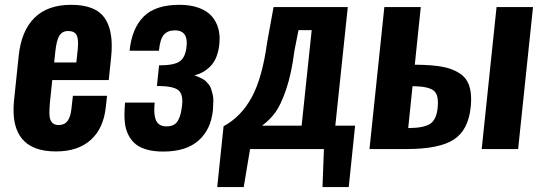

<svg xmlns="http://www.w3.org/2000/svg" viewBox="-20 -607 2207 782"><path d="M208 9.8Q110.4 9.8 68.4 -43.5Q34.7 -86.4 35.2 -159.7Q35.2 -177.7 37.1 -197.3L56.2 -380.4Q66.9 -481.4 120.4 -534.4Q173.8 -587.4 270 -587.4Q368.7 -587.4 406.2 -533.7Q435.1 -492.2 435.1 -419.9Q435.1 -398.4 432.6 -373.5L422.9 -280.8H192.9L183.1 -187.5Q181.2 -164.1 181.2 -145.5Q181.6 -143.1 181.6 -141.1Q181.6 -121.1 190.7 -109.4Q199.7 -97.7 218.8 -97.7Q242.7 -97.7 255.1 -114.3Q267.6 -130.9 271 -164.6L276.9 -216.8H416L411.1 -171.9Q401.9 -84 349.6 -37.1Q297.4 9.8 208 9.8ZM200.7 -352.5H291L296.9 -409.2Q297.9 -420.9 297.9 -430.2Q297.9 -452.1 292 -463.9Q283.2 -480.5 258.5 -480.7Q233.9 -481 221.9 -461.9Q210 -442.9 205.1 -395Z M644.5 10.3Q602.5 10.3 572.3 0.5Q542 -9.3 524.7 -26.9Q507.3 -44.4 497.6 -69.3Q488.3 -93.8 487.3 -124Q487.3 -129.9 486.8 -136.2Q486.8 -161.1 489.3 -189H609.9Q608.4 -173.3 608.4 -160.2Q608.4 -130.9 616.2 -115.2Q627.9 -91.8 658.7 -92.3Q675.3 -92.3 687 -98.4Q698.7 -104.5 705.6 -117.2Q712.4 -129.9 715.8 -143.8Q719.2 -157.7 721.7 -178.2Q722.7 -186.5 722.7 -194.3Q722.7 -227.5 705.1 -240.7Q683.6 -256.8 619.1 -256.8L627.9 -340.8Q689.9 -340.8 712.6 -357.4Q735.4 -374 739.7 -417Q740.7 -424.8 740.7 -431.6Q740.7 -483.4 692.9 -483.4Q662.6 -483.4 647.2 -465.3Q631.8 -447.3 627.4 -400.4H507.8Q517.1 -491.2 564.9 -539.3Q612.8 -587.4 710.9 -587.4Q756.8 -587.4 790.8 -574.7Q824.7 -562 843.5 -539.8Q862.3 -517.6 869.6 -489.3Q874.5 -470.2 874.5 -448.7Q874.5 -438.5 873.5 -428.2Q867.2 -369.1 838.9 -339.1Q810.5 -309.1 771.5 -300.3Q781.2 -296.9 788.1 -293.9Q794.9 -291 803.7 -286.4Q812.5 -281.7 818.1 -276.4Q823.7 -271 830.3 -262.9Q836.9 -254.9 839.8 -245.4Q842.8 -235.8 846.2 -222.7Q849.6 -209.5 848.9 -194.1Q848.1 -178.7 847.2 -158.7Q839.4 -79.6 788.8 -34.7Q738.3 10.3 644.5 10.3Z M864.7 154.8 890.6 -92.8Q961.9 -131.3 1005.1 -210.4Q1048.3 -289.6 1067.9 -433.6L1094.2 -578.1H1396.5L1345.7 -95.2H1426.3L1400.4 154.8H1293.5L1299.3 0H998.5L972.7 154.8ZM1047.4 -95.2H1208.5L1249.5 -484.4H1195.8L1179.2 -400.4Q1167.5 -308.1 1145.8 -243.9Q1124 -179.7 1101.3 -148.9Q1078.6 -118.2 1047.4 -95.2Z M1484.9 0 1545.4 -578.1H1693.8L1669.4 -343.3H1676.8Q1739.7 -342.8 1781 -335.2Q1822.3 -327.6 1851.6 -308.6Q1880.9 -290 1891.6 -255.9Q1898.9 -233.4 1898.9 -202.6Q1898.9 -187.5 1897 -169.9Q1887.2 -76.2 1827.6 -38.1Q1768.1 0 1637.2 0ZM1642.6 -85.4H1645Q1707 -85.9 1732.4 -103Q1757.8 -120.1 1762.7 -169.4Q1763.7 -179.7 1763.7 -188.5Q1763.7 -223.6 1747.1 -237.3Q1726.1 -254.9 1665 -255.9H1660.2ZM1941.9 0 2002.4 -578.1H2150.9L2090.3 0Z"/></svg>

Font: Oswald
Style: Demi-Bold
Weight: 600
Designer: Vernon Adams
Foundry: Vernon Adams
Version: 3.0; ttfautohint (v0.94.23-7a4d-dirty) -l 8 -r 50 -G 200 -x 